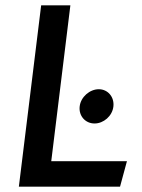

<svg xmlns="http://www.w3.org/2000/svg" viewBox="-20 -713 533 723"><path d="M280 -312C276 -277 301 -248 336 -248C370 -248 403 -276 407 -312C411 -348 386 -377 352 -377C318 -377 284 -348 280 -312ZM173 -106 245 -693H135L51 -10H432L458 -106Z"/></svg>

Font: Bluebird
Style: LiNrwObl
Weight: 300
Designer: Jasper
Foundry: Cannot Into Space Fonts
Version: Version 0.98